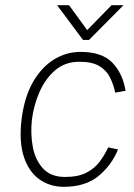

<svg xmlns="http://www.w3.org/2000/svg" viewBox="-20 -710 517 740"><path d="M300 -556 200 -690H246L316 -594L410 -690H456L323 -556ZM226 10Q172 10 131.5 -19Q91 -48 72 -105.5Q53 -163 63 -249Q74 -337 107.5 -394.5Q141 -452 188.5 -481Q236 -510 290 -510Q373 -510 413 -468.5Q453 -427 464 -360L424 -353Q417 -386 403.5 -412.5Q390 -439 362.5 -455.5Q335 -472 286 -472Q231 -472 193 -439.5Q155 -407 132.5 -356Q110 -305 103 -249Q97 -194 106.5 -143.5Q116 -93 146 -60.5Q176 -28 231 -28Q282 -28 314 -45Q346 -62 365 -88Q384 -114 397 -142L435 -134Q410 -73 359.5 -31.5Q309 10 226 10Z"/></svg>

Font: Haskoy ExtraLight
Style: Italic
Weight: 200
Designer: Ertekin Erdin
Foundry: Ertekin Erdin
Version: Version 2.000; ttfautohint (v1.8.4.7-5d5b)